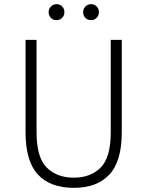

<svg xmlns="http://www.w3.org/2000/svg" viewBox="-20 -892 709 924"><path d="M103 -255V-700H156V-256Q156 -134 205 -85.5Q254 -37 335 -37Q416 -37 464.5 -85.5Q513 -134 513 -256V-700H566V-255Q566 -116 506.5 -52Q447 12 335 12Q222 12 162.5 -52Q103 -116 103 -255ZM214 -833Q214 -849 225 -860.5Q236 -872 252 -872Q268 -872 279 -861Q290 -850 290 -833Q290 -817 279 -806Q268 -795 252 -795Q236 -795 225 -806Q214 -817 214 -833ZM380 -833Q380 -849 391 -860.5Q402 -872 418 -872Q434 -872 445 -861Q456 -850 456 -833Q456 -817 445 -806Q434 -795 418 -795Q402 -795 391 -806Q380 -817 380 -833Z"/></svg>

Font: Overpass ExtraLight
Style: Regular
Weight: 200
Designer: Delve Withrington, Thomas Jockin
Foundry: Delve Fonts
Version: Version 3.000;DELV;Overpass